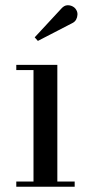

<svg xmlns="http://www.w3.org/2000/svg" viewBox="-20 -705 343 725"><path d="M196.5 -460V-19.5H262V0H41.5V-19.5H106.5V-440.5H41.5V-460ZM123 -550.5 111 -564 212 -673Q222 -684 233 -685Q244 -686 253.8 -681Q263.5 -676 268 -667.5Q273 -659.5 272.5 -649.5Q272 -639.5 267.5 -631.2Q263 -623 254.5 -618.5Z"/></svg>

Font: Bodoni Moda SC 11pt
Style: Regular
Weight: 400
Version: Version 2.005